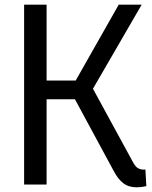

<svg xmlns="http://www.w3.org/2000/svg" viewBox="-20 -788 648 820"><path d="M605 7Q583 12 564 12Q529 12 506 -6Q483 -24 465 -59L292 -379L321 -364H161L179 -381V0H83V-768H179V-427L161 -444H322L297 -433L487 -768H585L362 -383L365 -431L546 -99Q558 -75 571.5 -68.5Q585 -62 601 -64Z"/></svg>

Font: Yaldevi Medium
Style: Regular
Weight: 500
Designer: Sol Matas, Rajitha Manaperi, Kosala Senevirathne
Foundry: Mooniak
Version: Version 1.100